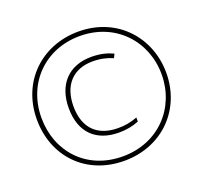

<svg xmlns="http://www.w3.org/2000/svg" viewBox="-125 -868 1082 1021"><g transform="rotate(-20 415.5 -357.0)"><path d="M413 8C628 8 781 -149 781 -356C781 -557 635 -722 416 -722C209 -722 49 -573 49 -357C49 -150 194 8 413 8ZM413 -17C208 -17 75 -166 75 -357C75 -552 217 -697 415 -697C617 -697 755 -545 755 -357C755 -169 617 -17 413 -17ZM437 -143C479 -143 516 -150 550 -164V-187C510 -172 478 -167 441 -167C327 -167 256 -230 256 -357C256 -475 321 -547 433 -547C477 -547 515 -538 546 -524L557 -546C523 -562 484 -572 434 -572C306 -572 229 -489 229 -357C229 -215 311 -143 437 -143Z"/></g></svg>

Font: Noto Sans Khmer UI Condensed Thin
Style: Regular
Weight: 100
Width: 3
Designer: Danh Hong and the Monotype Design Team
Foundry: Monotype Imaging Inc.
Version: Version 2.002